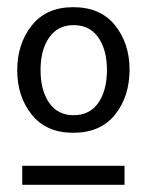

<svg xmlns="http://www.w3.org/2000/svg" viewBox="-20 -721 410 535"><path d="M184 -701Q260 -701 300.5 -650.5Q341 -600 341 -527Q341 -452 300.5 -401.5Q260 -351 184 -351Q109 -351 68.5 -401.5Q28 -452 28 -525Q28 -599 68.5 -650Q109 -701 184 -701ZM185 -651Q141 -651 117 -616.5Q93 -582 93 -526Q93 -469 117 -434.5Q141 -400 185 -400Q230 -400 254 -434.5Q278 -469 278 -526Q278 -582 254 -616.5Q230 -651 185 -651ZM327 -259V-206H42V-259Z"/></svg>

Font: Martel Sans Light
Style: Regular
Weight: 300
Designer: Dan Reynolds and Mathieu Réguer
Foundry: Dan Reynolds and Mathieu Réguer
Version: Version 1.002; ttfautohint (v1.1) -l 5 -r 5 -G 72 -x 0 -D la